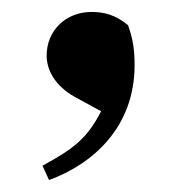

<svg xmlns="http://www.w3.org/2000/svg" viewBox="-20 -159 301 321"><path d="M62 142C136 115 205 53 205 -50C205 -74 203 -92 194 -117C173 -134 155 -139 133 -139C90 -139 58 -108 58 -66C58 -43 71 -16 105 3L149 27C126 72 103 90 51 118Z"/></svg>

Font: Source Serif 4 Display
Style: Bold
Weight: 700
Designer: Frank Grießhammer
Foundry: Adobe Systems Incorporated
Version: Version 4.004;hotconv 1.0.117;makeotfexe 2.5.65602